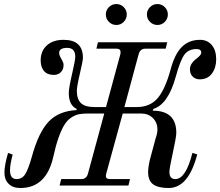

<svg xmlns="http://www.w3.org/2000/svg" viewBox="-20 -922 1094 954"><path d="M2 -64Q2 -100.1 20 -162.1L43 -153.8Q29.8 -105.5 29.8 -76.2Q29.8 -32.2 62 -32.2Q90.8 -32.2 106.2 -58.1Q121.6 -84 138.2 -143.1Q171.4 -264.6 221.7 -317.6Q272 -370.6 360.8 -375V-380.9Q321.8 -399.4 321.8 -460Q321.8 -484.4 337.9 -553.7Q354 -623 354 -640.1Q354 -684.1 314 -684.1Q273.9 -684.1 273.9 -659.2Q273.9 -647.5 284.9 -629.2Q295.9 -610.8 295.9 -600.1Q295.9 -577.1 282.5 -563.5Q269 -549.8 247.1 -549.8Q215.3 -549.8 198.7 -569.1Q182.1 -588.4 182.1 -622.1Q182.1 -668.5 212.6 -696.3Q243.2 -724.1 295.9 -724.1Q392.1 -724.1 392.1 -634.8Q392.1 -621.1 377 -556.6Q361.8 -492.2 361.8 -470.2Q361.8 -429.2 382.3 -409.7Q402.8 -390.1 449.2 -390.1H506.8L578.1 -652.8Q579.1 -656.7 579.1 -663.1Q579.1 -680.2 559.1 -680.2H459L466.8 -711.9H811L803.2 -680.2H703.1Q676.3 -680.2 668.9 -652.8L598.1 -390.1H659.2Q725.6 -390.1 763.2 -434.1Q800.8 -478 828.1 -578.1Q848.1 -653.3 883.5 -688.7Q918.9 -724.1 974.1 -724.1Q1010.3 -724.1 1032.2 -698.2Q1054.2 -672.4 1054.2 -627Q1054.2 -585.4 1033 -556.6Q1011.7 -527.8 972.2 -527.8Q951.2 -527.8 937.5 -541.3Q923.8 -554.7 923.8 -578.1Q923.8 -593.3 932.6 -606.4Q941.4 -619.6 951.9 -627.2Q962.4 -634.8 971.2 -643.8Q980 -652.8 980 -661.1Q980 -678.2 956.1 -678.2Q917 -678.2 896.5 -650.9Q876 -623.5 853 -540Q815.4 -403.8 742.2 -380.9L738.8 -372.1Q856 -372.1 856 -262.2Q856 -241.2 838.9 -163.6Q821.8 -85.9 821.8 -67.9Q821.8 -32.2 851.1 -32.2Q903.3 -32.2 936 -162.1L960 -154.8Q916.5 12.2 817.9 12.2Q766.6 12.2 741.2 -5.9Q715.8 -23.9 715.8 -68.8Q717.8 -103.5 727.1 -137.2L752.9 -232.9Q762.2 -259.8 762.2 -277.8Q762.2 -313.5 739.3 -335.7Q716.3 -357.9 683.1 -357.9H589.8L507.8 -59.1Q505.9 -51.3 505.9 -47.9Q505.9 -32.2 525.9 -32.2H626L618.2 0H275.9L284.2 -32.2H383.8Q409.7 -32.2 417 -59.1L498 -357.9H413.1Q388.2 -357.9 370.4 -354Q352.5 -350.1 333.5 -337.4Q314.5 -324.7 300 -301.8Q285.6 -278.8 271.5 -239.5Q257.3 -200.2 245.1 -144Q210.4 12.2 81.1 12.2Q43.5 12.2 22.7 -8.8Q2 -29.8 2 -64ZM725.3 -886.7Q740.7 -901.9 762.2 -901.9Q783.7 -901.9 798.8 -886.7Q814 -871.6 814 -850.1Q814 -828.6 798.8 -813.2Q783.7 -797.9 762.2 -797.9Q740.7 -797.9 725.3 -813.2Q710 -828.6 710 -850.1Q710 -871.6 725.3 -886.7ZM521.2 -886.7Q536.6 -901.9 558.1 -901.9Q579.6 -901.9 594.7 -886.7Q609.9 -871.6 609.9 -850.1Q609.9 -828.6 594.7 -813.2Q579.6 -797.9 558.1 -797.9Q536.6 -797.9 521.2 -813.2Q505.9 -828.6 505.9 -850.1Q505.9 -871.6 521.2 -886.7Z"/></svg>

Font: Flanker Steampunk
Style: Italic
Weight: 400
Italic angle: -12°
Designer: Alexey Kryukov, Leonardo Di Lena
Foundry: Alexey Kryukov, Leonardo Di Lena
Version: 1.210